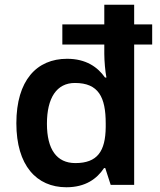

<svg xmlns="http://www.w3.org/2000/svg" viewBox="-20 -780 677 810"><path d="M260 10C341 10 389 -26 419 -71H424L447 0H546V-592H622V-677H546V-760H420V-677H243V-592H420V-553C420 -524 424 -477 429 -453H423C392 -497 343 -532 263 -532C135 -532 49 -441 49 -260C49 -82 134 10 260 10ZM298 -92C219 -92 178 -150 178 -258C178 -367 219 -430 296 -430C396 -430 426 -370 426 -259V-244C425 -142 391 -92 298 -92Z"/></svg>

Font: Noto Sans Bamum SemiBold
Style: Regular
Weight: 600
Designer: Monotype Design Team
Foundry: Monotype Imaging Inc.
Version: Version 2.002